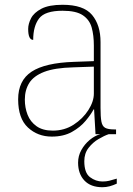

<svg xmlns="http://www.w3.org/2000/svg" viewBox="-20 -562 557 804"><path d="M197 10Q138 10 97 -28Q56 -66 56 -146Q56 -225 112.5 -262Q169 -299 290 -303L373 -306V-371Q373 -414 364 -446.5Q355 -479 327 -498Q299 -517 242 -517Q168 -517 143.5 -484.5Q119 -452 119 -395Q98 -395 98 -441Q98 -462 110 -485.5Q122 -509 153.5 -525.5Q185 -542 242 -542Q330 -542 365.5 -499.5Q401 -457 401 -386V-110Q401 -73 404.5 -53.5Q408 -34 420 -27Q432 -20 459 -20H466V0H380L374 -104H372Q361 -83 338.5 -56Q316 -29 281 -9.5Q246 10 197 10ZM201 -15Q250 -15 288.5 -40Q327 -65 350 -101Q373 -137 373 -170V-283L287 -280Q209 -278 165 -261Q121 -244 102.5 -214.5Q84 -185 84 -145Q84 -111 95.5 -81.5Q107 -52 133 -33.5Q159 -15 201 -15ZM409 222Q360 222 333.5 194Q307 166 307 119Q307 91 320.5 66.5Q334 42 355.5 24Q377 6 400 0H435Q417 6 393 20Q369 34 351 57Q333 80 333 113Q333 162 357 180Q381 198 409 198Q425 198 437 195Q449 192 469 186V207Q454 214 439 218Q424 222 409 222Z"/></svg>

Font: Noto Serif Telugu Thin
Style: Regular
Weight: 100
Designer: Jelle Bosma - Monotype Design Team
Foundry: Monotype Imaging Inc.
Version: Version 2.005; ttfautohint (v1.8.4.7-5d5b)